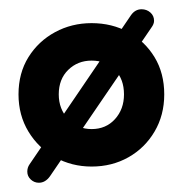

<svg xmlns="http://www.w3.org/2000/svg" viewBox="-20 -350 395 415"><path d="M178 10Q135 10 99 -10Q63 -30 41.5 -65.5Q20 -101 20 -146Q20 -192 41.5 -226.5Q63 -261 99 -280.5Q135 -300 178 -300Q222 -300 257.5 -280.5Q293 -261 314 -226.5Q335 -192 335 -146Q335 -101 314 -65.5Q293 -30 257.5 -10Q222 10 178 10ZM178 -71Q209 -71 228.5 -92.5Q248 -114 248 -146Q248 -179 228.5 -199Q209 -219 178 -219Q148 -219 127.5 -199Q107 -179 107 -146Q107 -114 127.5 -92.5Q148 -71 178 -71ZM44 5 263 -317Q272 -330 286 -330Q297 -330 305 -323Q313 -316 313 -305Q313 -298 307 -290L88 31Q78 45 64 45Q54 45 46.5 38Q39 31 39 21Q39 12 44 5Z"/></svg>

Font: Dongle
Style: Bold
Weight: 700
Designer: Yanghee Ryu
Foundry: Yanghee Ryu
Version: Version 2.000